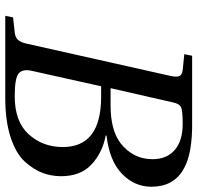

<svg xmlns="http://www.w3.org/2000/svg" viewBox="-30 -702 732 711"><g transform="rotate(90 335.5 -346.0)"><path d="M38 0 44 -29 100 -35Q118 -37 127.5 -47.5Q137 -58 142 -83L260 -609Q266 -635 261 -645Q256 -655 239 -657L180 -663L186 -692H427Q551 -694 608 -659Q671 -622 671 -541Q671 -479 623.5 -432.5Q576 -386 482 -375L481 -372Q545 -360 588.5 -319.5Q632 -279 632 -207Q632 -171 620 -138.5Q608 -106 578.5 -73Q549 -40 488.5 -20Q428 0 342 0ZM242 -99Q234 -65 251 -50Q268 -35 336 -35Q430 -35 477 -87Q524 -139 524 -213Q524 -355 338 -355H299ZM306 -390H371Q461 -390 510 -427Q569 -474 569 -545Q569 -598 535 -627.5Q501 -657 438 -657Q389 -657 376.5 -651Q364 -645 359 -622Z"/></g></svg>

Font: Heuristica
Style: Italic
Weight: 400
Italic angle: -13°
Version: Version 1.0.2